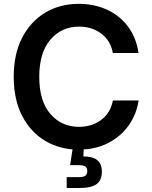

<svg xmlns="http://www.w3.org/2000/svg" viewBox="-20 -757 777 984"><path d="M383.3 9.8Q287.6 9.8 212.4 -34.7Q137.2 -79.1 93.8 -162.6Q50.3 -246.1 50.3 -363.3Q50.3 -481 94 -564.7Q137.7 -648.4 212.9 -692.9Q288.1 -737.3 383.3 -737.3Q462.9 -737.3 528.1 -707.5Q593.3 -677.7 635.7 -621.3Q678.2 -564.9 689.9 -485.4H558.6Q546.4 -549.8 498.5 -585.2Q450.7 -620.6 385.3 -620.6Q295.9 -620.6 238.5 -554Q181.2 -487.3 181.2 -363.3Q181.2 -237.8 238.8 -172.4Q296.4 -106.9 384.8 -106.9Q450.2 -106.9 498.3 -142.3Q546.4 -177.7 558.6 -242.2H690.4Q680.2 -172.4 640.1 -115.2Q600.1 -58.1 534.7 -24.2Q469.2 9.8 383.3 9.8ZM321.8 206.5V150.9H382.3Q406.7 150.9 417 143.8Q427.2 136.7 427.2 120.1Q427.2 103 417 96.2Q406.7 89.4 382.3 89.4H339.4L356 -19.5H409.2V2.4L407.2 44.9Q502 43.5 502 122.6Q502 167 474.6 186.8Q447.3 206.5 386.7 206.5Z"/></svg>

Font: Inter-SemiBold
Style: Regular
Weight: 600
Designer: Rasmus Andersson
Foundry: rsms
Version: Version 4.000;git-a52131595